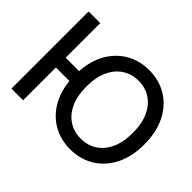

<svg xmlns="http://www.w3.org/2000/svg" viewBox="-148 -1004 1281 1281"><g transform="rotate(45 492.0 -363.5)"><path d="M621.6 9.8Q535.2 9.8 465.1 -28.3Q395 -66.4 350.6 -137.9Q306.2 -209.5 296.4 -309.1H168.5V0H58.6V-727.5H168.5V-401.4H294.9Q302.2 -506.3 346.2 -581.5Q390.1 -656.7 461.4 -697Q532.7 -737.3 621.6 -737.3Q715.8 -737.3 789.8 -692.4Q863.8 -647.5 906.5 -563.7Q949.2 -480 949.2 -363.3Q949.2 -247.1 906.5 -163.6Q863.8 -80.1 789.8 -35.2Q715.8 9.8 621.6 9.8ZM621.6 -90.3Q684.1 -90.3 733.6 -121.6Q783.2 -152.8 811.8 -213.9Q840.3 -274.9 840.3 -363.3Q840.3 -452.1 811.8 -513.2Q783.2 -574.2 733.6 -605.7Q684.1 -637.2 621.6 -637.2Q559.1 -637.2 509.3 -605.7Q459.5 -574.2 430.9 -513.2Q402.3 -452.1 402.3 -363.3Q402.3 -274.9 430.9 -213.9Q459.5 -152.8 509.3 -121.6Q559.1 -90.3 621.6 -90.3Z"/></g></svg>

Font: Inter Tight Medium
Style: Regular
Weight: 500
Designer: Rasmus Andersson
Foundry: rsms
Version: Version 3.004; ttfautohint (v1.8.4.7-5d5b)